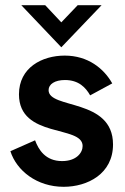

<svg xmlns="http://www.w3.org/2000/svg" viewBox="-20 -709 480 739"><path d="M216 -527 371 -689H279L216 -623L154 -689H62ZM225 10C317 10 415 -40 415 -153C415 -332 167 -288 167 -362C167 -385 191 -401 230 -401C283 -401 310 -372 327 -342L412 -388C380 -445 319 -495 229 -495C142 -495 53 -449 53 -346C53 -175 298 -229 298 -147C298 -121 274 -89 219 -89C154 -89 128 -134 115 -169L20 -127C44 -52 122 10 225 10Z"/></svg>

Font: FREAK Grotesk Next
Style: Bold
Weight: 700
Width: 3
Designer: La Scuola Open Source
Foundry: La Scuola Open Source
Version: Version 1.000;PS 1.0;hotconv 1.0.72;makeotf.lib2.5.5900